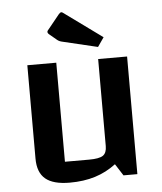

<svg xmlns="http://www.w3.org/2000/svg" viewBox="-52 -757 684 813"><g transform="rotate(-5 290.0 -350.0)"><path d="M500 -500V0H441L409 -50Q368 -19 320 -4Q272 11 212 11Q142 11 109 -16.5Q76 -44 76 -103V-500H199V-79H302Q345 -79 361 -90Q377 -101 377 -130V-500ZM381 -551 234 -586Q219 -589 211 -596L181 -621Q173 -627 173 -633Q173 -638 181 -646L228 -704Q234 -711 239 -711Q242 -711 247 -707L408 -590Z"/></g></svg>

Font: Changa Medium
Style: Regular
Weight: 500
Designer: Eduardo Rodriguez Tunni
Foundry: Eduardo Rodriguez Tunni
Version: Version 3.003